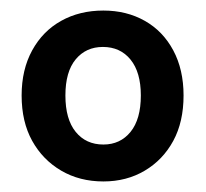

<svg xmlns="http://www.w3.org/2000/svg" viewBox="-20 -749 390 364"><path d="M176 -405Q131 -405 96 -425.5Q61 -446 41 -482Q21 -518 21 -568Q21 -617 41 -653.5Q61 -690 96 -709.5Q131 -729 176 -729Q220 -729 254.5 -709.5Q289 -690 308.5 -653.5Q328 -617 328 -568Q328 -518 308.5 -482Q289 -446 254.5 -425.5Q220 -405 176 -405ZM176 -475Q208 -475 227.5 -499Q247 -523 247 -568Q247 -612 227.5 -636Q208 -660 175 -660Q143 -660 123.5 -636.5Q104 -613 104 -568Q104 -523 123.5 -499Q143 -475 176 -475Z"/></svg>

Font: Nunitoga
Style: Bold
Weight: 700
Designer: Vernon Adams
Foundry: Vernon Adams
Version: Version 1.0